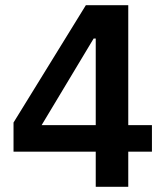

<svg xmlns="http://www.w3.org/2000/svg" viewBox="-20 -718 640 738"><path d="M348 0V-135H32V-247L310 -698H473V-237H564V-135H473V0ZM140 -237H348V-570H340Z"/></svg>

Font: IBMPlexSans-SemiBold
Style: Regular
Weight: 600
Designer: Mike Abbink, Paul van der Laan, Pieter van Rosmalen
Foundry: Bold Monday
Version: Version 3.1